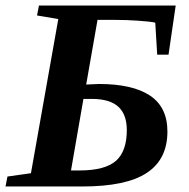

<svg xmlns="http://www.w3.org/2000/svg" viewBox="-28 -675 683 695"><path d="M284 -369 330 -371Q452 -371 515 -329Q578 -287 578 -199Q578 -98 503 -49Q429 0 270 0H-8L-1 -36L84 -48L183 -606L106 -619L113 -655H608L582 -477H541L534 -593Q517 -597 473 -600Q431 -603 389 -603H325ZM274 -317 229 -58H260Q352 -58 392 -93Q431 -128 431 -204Q431 -260 401 -288Q370 -317 304 -317Z"/></svg>

Font: Libra Serif Modern
Style: Bold Italic
Weight: 700
Italic angle: -12°
Designer: Stefan Peev, Context Ltd
Foundry: Stefan Peev, Context Ltd
Version: Version 1.000